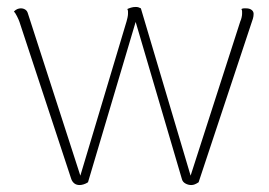

<svg xmlns="http://www.w3.org/2000/svg" viewBox="-20 -524 773 552"><path d="M209 8Q200 8 194 3.5Q188 -1 185 -9L36 -461Q34 -467 29 -477Q24 -487 20 -491Q25 -496 30 -498Q35 -500 40 -500Q47 -500 52.5 -496.5Q58 -493 60 -486L211 -19L344 -463Q345 -466 346.5 -473Q348 -480 348 -484Q348 -487 348 -491Q348 -495 346 -498Q350 -500 356.5 -502Q363 -504 370 -504Q375 -504 378 -503Q381 -502 385 -500L528 -19L671 -463Q673 -467 674.5 -473.5Q676 -480 676 -484Q676 -487 676 -491Q676 -495 674 -498Q678 -500 681 -500Q684 -500 688 -500Q698 -500 704 -495Q710 -490 709 -482Q709 -477 707 -470Q705 -463 703 -458L551 0Q545 4 540 6Q535 8 530 8Q521 8 513 3.5Q505 -1 503 -9L370 -461L233 0Q227 4 220.5 6Q214 8 209 8Z"/></svg>

Font: Arima Thin
Style: Regular
Weight: 100
Designer: Joana Correia and Natanael Gama
Foundry: NDISCOVER
Version: Version 1.101;gftools[0.9.23]